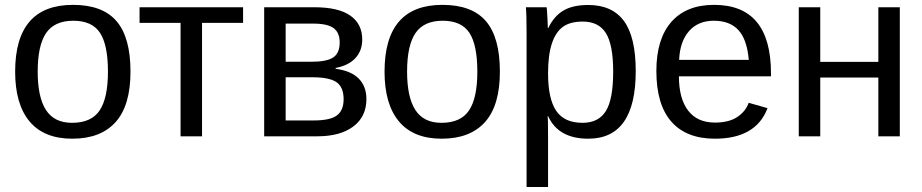

<svg xmlns="http://www.w3.org/2000/svg" viewBox="-20 -558 3773 786"><path d="M514.2 -264.6Q514.2 -126 453.1 -58.1Q392.1 9.8 275.9 9.8Q160.2 9.8 101.1 -60.8Q42 -131.3 42 -264.6Q42 -538.1 278.8 -538.1Q399.9 -538.1 457 -471.4Q514.2 -404.8 514.2 -264.6ZM421.9 -264.6Q421.9 -374 389.4 -423.6Q356.9 -473.1 280.3 -473.1Q203.1 -473.1 168.7 -422.6Q134.3 -372.1 134.3 -264.6Q134.3 -160.2 168.2 -107.7Q202.1 -55.2 274.9 -55.2Q354 -55.2 387.9 -106Q421.9 -156.7 421.9 -264.6Z M551.3 -528.3H975.1V-464.4H807.1V0H719.2V-464.4H551.3Z M1267.6 -528.3Q1365.2 -528.3 1414.1 -494.1Q1462.9 -460 1462.9 -396Q1462.9 -350.6 1435.1 -320.3Q1407.2 -290 1354 -279.8V-276.4Q1417 -268.1 1448.5 -236.3Q1480 -204.6 1480 -152.3Q1480 -80.6 1426.5 -40.3Q1373 0 1278.8 0H1061.5V-528.3ZM1149.4 -64.9H1264.6Q1332 -64.9 1359.4 -85.7Q1386.7 -106.4 1386.7 -151.9Q1386.7 -201.2 1357.7 -221.4Q1328.6 -241.7 1258.8 -241.7H1149.4ZM1149.4 -461.4V-305.2H1254.9Q1317.4 -305.2 1344 -322.8Q1370.6 -340.3 1370.6 -384.3Q1370.6 -424.3 1345.7 -442.9Q1320.8 -461.4 1261.7 -461.4Z M2026.4 -264.6Q2026.4 -126 1965.3 -58.1Q1904.3 9.8 1788.1 9.8Q1672.4 9.8 1613.3 -60.8Q1554.2 -131.3 1554.2 -264.6Q1554.2 -538.1 1791 -538.1Q1912.1 -538.1 1969.2 -471.4Q2026.4 -404.8 2026.4 -264.6ZM1934.1 -264.6Q1934.1 -374 1901.6 -423.6Q1869.1 -473.1 1792.5 -473.1Q1715.3 -473.1 1680.9 -422.6Q1646.5 -372.1 1646.5 -264.6Q1646.5 -160.2 1680.4 -107.7Q1714.4 -55.2 1787.1 -55.2Q1866.2 -55.2 1900.1 -106Q1934.1 -156.7 1934.1 -264.6Z M2582.5 -266.6Q2582.5 9.8 2388.2 9.8Q2266.1 9.8 2224.1 -82H2221.7Q2223.6 -78.1 2223.6 1V207.5H2135.7V-420.4Q2135.7 -502 2132.8 -528.3H2217.8Q2218.3 -526.4 2219.2 -514.4Q2220.2 -502.4 2221.4 -477.5Q2222.7 -452.6 2222.7 -443.4H2224.6Q2248 -492.2 2286.6 -514.9Q2325.2 -537.6 2388.2 -537.6Q2485.8 -537.6 2534.2 -472.2Q2582.5 -406.7 2582.5 -266.6ZM2490.2 -264.6Q2490.2 -375 2460.4 -422.4Q2430.7 -469.7 2365.7 -469.7Q2313.5 -469.7 2283.9 -447.8Q2254.4 -425.8 2239 -379.2Q2223.6 -332.5 2223.6 -257.8Q2223.6 -153.8 2256.8 -104.5Q2290 -55.2 2364.7 -55.2Q2430.2 -55.2 2460.2 -103.3Q2490.2 -151.4 2490.2 -264.6Z M2759.3 -245.6Q2759.3 -154.8 2796.9 -105.5Q2834.5 -56.2 2906.7 -56.2Q2963.9 -56.2 2998.3 -79.1Q3032.7 -102.1 3044.9 -137.2L3122.1 -115.2Q3074.7 9.8 2906.7 9.8Q2789.6 9.8 2728.3 -60.1Q2667 -129.9 2667 -267.6Q2667 -398.4 2728.3 -468.3Q2789.6 -538.1 2903.3 -538.1Q3136.2 -538.1 3136.2 -257.3V-245.6ZM3045.4 -313Q3038.1 -396.5 3002.9 -434.8Q2967.8 -473.1 2901.9 -473.1Q2837.9 -473.1 2800.5 -430.4Q2763.2 -387.7 2760.3 -313Z M3337.9 -528.3V-304.7H3575.7V-528.3H3663.6V0H3575.7V-240.7H3337.9V0H3250V-528.3Z"/></svg>

Font: Arial
Style: Regular
Weight: 400
Designer: Steve Matteson
Foundry: Ascender Corporation
Version: Version 2.00.3